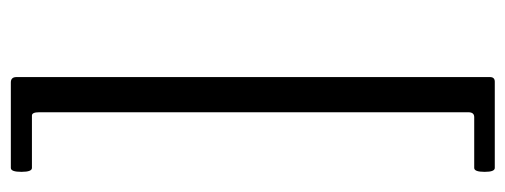

<svg xmlns="http://www.w3.org/2000/svg" viewBox="-318 -470 960 365"><g transform="rotate(90 162.5 -287.0)"><path d="M136.2 172.9Q126 172.9 126 162.1V-737.8Q126 -747.1 134.8 -747.1H298.8Q306.2 -747.1 306.2 -728Q306.2 -708 298.8 -708H202.1Q192.9 -708 192.9 -696.8V119.1Q192.9 132.8 199.2 132.8H298.8Q306.2 132.8 306.2 152.8Q306.2 172.9 298.8 172.9Z"/></g></svg>

Font: Junicode SmCond
Style: Regular
Weight: 400
Width: 4
Designer: Peter S. Baker
Version: Version 2.206